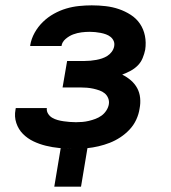

<svg xmlns="http://www.w3.org/2000/svg" viewBox="-20 -548 640 718"><path d="M183 150 207 6Q219 7 229.5 7.5Q240 8 251 8H253Q227 8 201.5 5.5Q176 3 151.5 -3Q127 -9 105 -19.5Q83 -30 66 -47Q49 -64 41 -88Q33 -112 38 -138L39 -144H156L155 -143Q154 -132 160 -122.5Q166 -113 175.5 -107.5Q185 -102 196 -99Q207 -96 218 -94.5Q229 -93 240.5 -92Q252 -91 264 -91Q276 -91 288 -92Q300 -93 312.5 -96Q325 -99 337 -103.5Q349 -108 359.5 -115.5Q370 -123 377.5 -134.5Q385 -146 387 -158Q389 -170 384.5 -181Q380 -192 371.5 -199Q363 -206 351.5 -210Q340 -214 328.5 -216.5Q317 -219 304.5 -220Q292 -221 280 -221H214L231 -320H297Q308 -320 318.5 -321Q329 -322 340 -324Q351 -326 361.5 -329.5Q372 -333 381.5 -339Q391 -345 398 -354.5Q405 -364 407 -375Q409 -386 405 -395Q401 -404 393.5 -410Q386 -416 376.5 -419.5Q367 -423 356.5 -425Q346 -427 336 -428Q326 -429 316 -429Q300 -429 284.5 -427Q269 -425 254 -419.5Q239 -414 225.5 -402.5Q212 -391 210 -376H93V-379Q97 -403 109.5 -425.5Q122 -448 140.5 -466Q159 -484 181.5 -496.5Q204 -509 227.5 -516Q251 -523 275.5 -525.5Q300 -528 323 -528Q350 -528 375.5 -525Q401 -522 424.5 -514Q448 -506 469 -492.5Q490 -479 503.5 -459Q517 -439 522 -414Q527 -389 523 -362Q520 -347 513.5 -331Q507 -315 495 -303Q483 -291 468 -283Q453 -275 437 -269Q455 -260 469.5 -247.5Q484 -235 493 -218.5Q502 -202 504 -182Q506 -162 502 -142Q499 -121 489.5 -100.5Q480 -80 464.5 -63.5Q449 -47 430 -34.5Q411 -22 390.5 -14Q370 -6 348.5 -1Q327 4 307 6L283 150Z"/></svg>

Font: Iosevka Extended Oblique
Style: Bold
Weight: 700
Width: 7
Italic angle: -9°
Monospace: yes
Designer: Belleve Invis
Foundry: Belleve Invis
Version: Version 32.5.0; ttfautohint (v1.8.4)